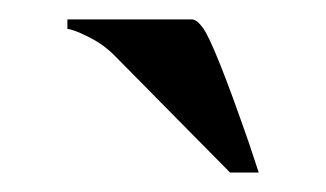

<svg xmlns="http://www.w3.org/2000/svg" viewBox="-20 -762 333 196"><path d="M244.1 -585.9H214.8L98.1 -704.1Q85.4 -717.3 68.8 -725.1Q53.7 -732.4 48.8 -732.4V-742.2H175.8Q180.7 -742.2 186.5 -734.4Q198.2 -719.7 234.4 -615.2Z"/></svg>

Font: spinweradC
Style: Bold
Weight: 700
Width: 7
Version: Version 0.3